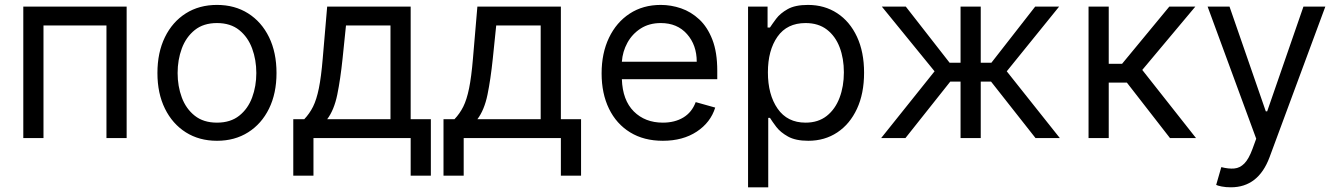

<svg xmlns="http://www.w3.org/2000/svg" viewBox="-20 -573 5556 797"><path d="M76.7 0V-545.5H505.7V0H421.9V-467.3H160.5V0Z M880.7 11.4Q806.8 11.4 751.2 -23.8Q695.7 -58.9 664.6 -122.2Q633.5 -185.4 633.5 -269.9Q633.5 -355.1 664.6 -418.7Q695.7 -482.2 751.2 -517.4Q806.8 -552.6 880.7 -552.6Q954.5 -552.6 1010.1 -517.4Q1065.7 -482.2 1096.8 -418.7Q1127.8 -355.1 1127.8 -269.9Q1127.8 -185.4 1096.8 -122.2Q1065.7 -58.9 1010.1 -23.8Q954.5 11.4 880.7 11.4ZM880.7 -63.9Q936.8 -63.9 973 -92.7Q1009.2 -121.4 1026.6 -168.3Q1044 -215.2 1044 -269.9Q1044 -324.6 1026.6 -371.8Q1009.2 -419 973 -448.2Q936.8 -477.3 880.7 -477.3Q824.6 -477.3 788.4 -448.2Q752.1 -419 734.7 -371.8Q717.3 -324.6 717.3 -269.9Q717.3 -215.2 734.7 -168.3Q752.1 -121.4 788.4 -92.7Q824.6 -63.9 880.7 -63.9Z M1197.4 156.2V-78.1H1242.9Q1264.9 -101.2 1279.5 -130.3Q1294 -159.4 1303.6 -206.3Q1313.2 -253.2 1319.6 -329.5L1338.1 -545.5H1684.7V-78.1H1768.5V156.2H1684.7V0H1281.2V156.2ZM1338.1 -78.1H1600.9V-467.3H1416.2L1402 -329.5Q1393.1 -244 1380 -180Q1366.8 -116.1 1338.1 -78.1Z M1821 156.2V-78.1H1866.5Q1888.5 -101.2 1903.1 -130.3Q1917.6 -159.4 1927.2 -206.3Q1936.8 -253.2 1943.2 -329.5L1961.6 -545.5H2308.2V-78.1H2392V156.2H2308.2V0H1904.8V156.2ZM1961.6 -78.1H2224.4V-467.3H2039.8L2025.6 -329.5Q2016.7 -244 2003.6 -180Q1990.4 -116.1 1961.6 -78.1Z M2731.5 11.4Q2652.7 11.4 2595.7 -23.6Q2538.7 -58.6 2508 -121.6Q2477.3 -184.7 2477.3 -268.5Q2477.3 -352.3 2508 -416.4Q2538.7 -480.5 2593.9 -516.5Q2649.1 -552.6 2723 -552.6Q2765.6 -552.6 2807.2 -538.4Q2848.7 -524.1 2882.8 -492.4Q2916.9 -460.6 2937.1 -408.4Q2957.4 -356.2 2957.4 -279.8V-244.3H2561.4Q2564.3 -157 2611 -110.4Q2657.7 -63.9 2731.5 -63.9Q2780.9 -63.9 2816.4 -85.2Q2851.9 -106.5 2867.9 -149.1L2948.9 -126.4Q2929.7 -64.6 2872.2 -26.6Q2814.6 11.4 2731.5 11.4ZM2561.4 -316.8H2872.2Q2872.2 -386 2831.7 -431.6Q2791.2 -477.3 2723 -477.3Q2675.1 -477.3 2639.9 -454.9Q2604.8 -432.5 2584.5 -395.8Q2564.3 -359 2561.4 -316.8Z M3085.2 204.5V-545.5H3166.2V-458.8H3176.1Q3185.4 -473 3201.9 -495.2Q3218.4 -517.4 3249.5 -535Q3280.5 -552.6 3333.8 -552.6Q3402.7 -552.6 3455.3 -518.1Q3507.8 -483.7 3537.3 -420.5Q3566.8 -357.2 3566.8 -271.3Q3566.8 -184.7 3537.3 -121.3Q3507.8 -57.9 3455.6 -23.3Q3403.4 11.4 3335.2 11.4Q3282.7 11.4 3251.1 -6.2Q3219.5 -23.8 3202.4 -46.3Q3185.4 -68.9 3176.1 -83.8H3169V204.5ZM3167.6 -272.7Q3167.6 -180 3207.9 -122Q3248.2 -63.9 3323.9 -63.9Q3376.4 -63.9 3411.8 -91.8Q3447.1 -119.7 3465 -167.1Q3483 -214.5 3483 -272.7Q3483 -330.3 3465.4 -376.6Q3447.8 -422.9 3412.5 -450.1Q3377.1 -477.3 3323.9 -477.3Q3247.2 -477.3 3207.4 -420.8Q3167.6 -364.3 3167.6 -272.7Z M3637.8 0 3859.4 -277 3640.6 -545.5H3740.1L3921.9 -312.5H3967.3V-545.5H4051.1V-312.5H4095.2L4277 -545.5H4376.4L4159.1 -277L4379.3 0H4278.4L4093.8 -234.4H4051.1V0H3967.3V-234.4H3924.7L3738.6 0Z M4498.6 0V-545.5H4582.4V-308.2H4637.8L4833.8 -545.5H4941.8L4721.6 -282.7L4944.6 0H4836.6L4657.7 -230.1H4582.4V0Z M5089.5 204.5Q5068.2 204.5 5051.5 201.2Q5034.8 197.8 5028.4 194.6L5049.7 120.7Q5080.3 128.6 5103.7 126.4Q5127.1 124.3 5145.4 105.6Q5163.7 87 5179 45.5L5194.6 2.8L4992.9 -545.5H5083.8L5234.4 -110.8H5240.1L5390.6 -545.5H5481.5L5250 79.5Q5203.5 204.5 5089.5 204.5Z"/></svg>

Font: Inter Alia
Style: Regular
Weight: 400
Designer: Rasmus Andersson (Latin, Greek, Cyrillic etc.) and Evan from Shavian.info (Shavian, old style figures)
Foundry: Shavian.info
Version: Version 0.001;git-37ab20767